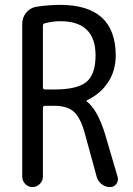

<svg xmlns="http://www.w3.org/2000/svg" viewBox="-20 -760 540 780"><path d="M154.3 -654.3V-405.3Q154.3 -396.5 163.1 -396.5H202.1Q293.9 -396.5 331.1 -427.2Q368.2 -458 368.2 -535.2Q368.2 -673.8 224.6 -673.8Q192.4 -673.8 161.1 -665Q154.3 -664.1 154.3 -654.3ZM70.3 -42V-663.1Q70.3 -688.5 85.9 -708Q101.6 -727.5 126 -732.4Q178.7 -740.2 224.6 -740.2Q449.2 -740.2 450.2 -535.2Q450.2 -473.6 419.4 -426.3Q388.7 -378.9 333 -352.5Q331.1 -352.5 331.1 -350.6Q331.1 -349.6 332 -348.6Q377 -313.5 407.2 -213.9L458 -41Q461.9 -25.4 452.6 -12.7Q443.4 0 426.8 0Q408.2 0 393.1 -11.7Q377.9 -23.4 373 -41L325.2 -215.8Q307.6 -281.2 280.3 -305.7Q252.9 -330.1 202.1 -330.1H163.1Q154.3 -330.1 154.3 -321.3V-42Q154.3 -25.4 141.6 -12.7Q128.9 0 111.8 0Q94.7 0 82.5 -12.7Q70.3 -25.4 70.3 -42Z"/></svg>

Font: Rounded Mgen+ 1mn regular
Style: Regular
Weight: 400
Designer: [Source Han Sans]
Ryoko NISHIZUKA  (kana & ideographs); Paul D. Hunt (Latin, Greek & Cyrillic); Wenlong ZHANG  (bopomofo
Version: Version 1.059.20150602